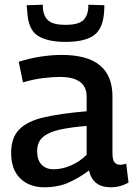

<svg xmlns="http://www.w3.org/2000/svg" viewBox="-20 -781 566 811"><path d="M27 -135Q27 -200 62 -235Q97 -270 168 -286Q239 -302 346 -311V-373Q346 -456 233 -456Q202 -456 161 -451Q120 -446 77 -433L59 -520Q102 -534 149.5 -541.5Q197 -549 240 -549Q349 -549 402 -505Q455 -461 455 -374V-136Q455 -106 463.5 -95.5Q472 -85 487 -85Q492 -85 499 -86Q506 -87 513 -90L523 -10Q489 10 447 10Q372 10 356 -61Q318 -32 272.5 -11Q227 10 167 10Q104 10 65.5 -27.5Q27 -65 27 -135ZM137 -143Q137 -104 156 -85Q175 -66 207 -66Q243 -66 280.5 -82.5Q318 -99 346 -127V-249Q282 -244 235 -234Q188 -224 162.5 -203Q137 -182 137 -143ZM257 -604Q180 -604 139 -630.5Q98 -657 95 -735Q94 -741 93.5 -747Q93 -753 93 -759L161 -761Q161 -757 161 -754Q161 -751 161 -748Q164 -711 185 -693.5Q206 -676 257 -676Q308 -676 329 -693.5Q350 -711 353 -748Q353 -756 353 -761L421 -759Q421 -753 420.5 -746.5Q420 -740 420 -734Q416 -661 377.5 -632.5Q339 -604 257 -604Z"/></svg>

Font: Georama Medium
Style: Regular
Weight: 500
Designer: Jean-Baptiste Levee
Foundry: Production Type
Version: Version 1.000